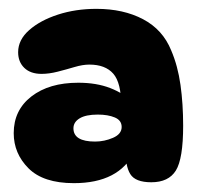

<svg xmlns="http://www.w3.org/2000/svg" viewBox="-20 -804 459 434"><path d="M322 -392Q286 -392 274.5 -410.5Q263 -429 264 -467L284 -461Q249 -390 147 -390Q78 -390 44.5 -423.5Q11 -457 11 -503Q11 -555 51 -586Q91 -617 157 -617Q198 -617 229 -605Q260 -593 281 -572L254 -565Q254 -617 236 -637.5Q218 -658 182 -658Q167 -658 148.5 -652.5Q130 -647 110.5 -642Q91 -637 74 -637Q49 -637 35 -650.5Q21 -664 21 -686Q21 -714 46 -736Q71 -758 111 -771Q151 -784 198 -784Q259 -784 303.5 -760.5Q348 -737 367 -690Q382 -655 388 -612Q394 -569 394 -520Q394 -445 377.5 -418.5Q361 -392 322 -392ZM195 -484Q216 -484 235.5 -492.5Q255 -501 255 -517Q255 -532 239.5 -538.5Q224 -545 201 -545Q174 -545 160 -536.5Q146 -528 146 -514Q146 -484 195 -484Z"/></svg>

Font: DynaPuff SemiBold
Style: Regular
Weight: 600
Designer: Toshi Omagari, Jennifer Daniel
Foundry: Google Fonts
Version: Version 2.000